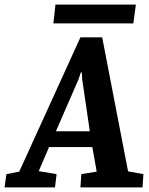

<svg xmlns="http://www.w3.org/2000/svg" viewBox="-69 -818 650 838"><path d="M-49 0 -41 -58 15 -69 282 -655H377L490 -70L557 -58L553 0H282L286 -58L353 -69L334 -176H145L100 -71L178 -58L171 0ZM175 -245H323L290 -470L288 -502H284L273 -470ZM164 -716 173 -798H524L513 -716Z"/></svg>

Font: Faustina
Style: Bold Italic
Weight: 700
Italic angle: -8°
Designer: Alfonso Garcia
Foundry: http://www.omnibus-type.com
Version: Version 1.200